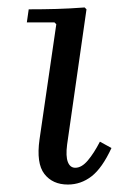

<svg xmlns="http://www.w3.org/2000/svg" viewBox="-20 -485 339 515"><path d="M248 -105 279 -88Q254 -34 225.5 -12Q197 10 162 10Q121 10 99 -18.5Q77 -47 86 -111L131 -420L126 -425H52L57 -460Q96 -460 131.5 -461Q167 -462 207 -465L212 -460L160 -97Q156 -66 162 -50.5Q168 -35 182 -35Q199 -35 215.5 -54.5Q232 -74 248 -105Z"/></svg>

Font: Brygada 1918
Style: Italic
Weight: 400
Italic angle: -8°
Designer: Mateusz Machalski | Borys Kosmynka | Przemek Hoffer
Foundry: NIEPODLEGLA 2018
Version: Version 3.006